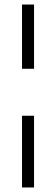

<svg xmlns="http://www.w3.org/2000/svg" viewBox="-20 -680 247 846"><path d="M77 -377V-660H130V-377ZM77 146V-170H130V146Z"/></svg>

Font: Bricolage Grotesque 12pt Condensed ExtraLight
Style: Regular
Weight: 200
Width: 3
Designer: Mathieu Triay
Foundry: Atelier Triay
Version: Version 1.001; ttfautohint (v1.8.4.7-5d5b);gftools[0.9.33.de